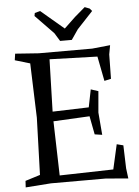

<svg xmlns="http://www.w3.org/2000/svg" viewBox="-61 -972 747 1029"><g transform="rotate(-5 312.5 -457.5)"><path d="M214 -330 222 -38 511 -45 541 -178 576 -169 580 -45 587 10 466 0H172L35 10L37 -25L117 -50L127 -357L117 -650L36 -674L41 -709L167 -700H455L552 -710L543 -661L541 -530L505 -522L479 -655L222 -663L214 -382L409 -388L428 -483L468 -470L458 -356L468 -235L428 -241L409 -340ZM472 -901 387 -810 350 -756H287L260 -800L162 -901L165 -917L194 -925L318 -820L379 -878L434 -925L460 -915Z"/></g></svg>

Font: Alike Angular
Style: Regular
Weight: 400
Designer: Sveta Sebyakina
Foundry: Cyreal (www.cyreal.org)
Version: Version 1.300; ttfautohint (v1.8.4.7-5d5b)